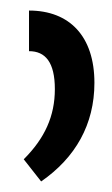

<svg xmlns="http://www.w3.org/2000/svg" viewBox="-20 -781 213 364"><path d="M35 -761V-684C66 -684 84 -663 84 -612C84 -561 65 -519 25 -479L58 -437C123 -482 159 -545 159 -624C159 -712 112 -761 35 -761Z"/></svg>

Font: Noto Sans Armenian Condensed
Style: Regular
Weight: 400
Width: 3
Designer: Monotype Design Team
Foundry: Monotype Imaging Inc.
Version: Version 2.008